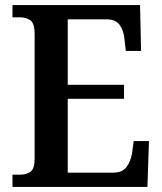

<svg xmlns="http://www.w3.org/2000/svg" viewBox="-20 -734 638 754"><path d="M29 0V-48H58Q83 -48 99.5 -59.5Q116 -71 116 -110V-599Q116 -643 99 -654.5Q82 -666 58 -666H29V-714H530L534 -534H474L469 -579Q466 -614 450 -636Q434 -658 399 -658H246V-401H467V-346H246V-56H425Q461 -56 477.5 -79Q494 -102 499 -135L505 -180H565L559 0Z"/></svg>

Font: Noto Serif Tamil SemiCondensed SemiBold
Style: Italic
Weight: 600
Width: 4
Italic angle: -12°
Designer: Indian Type Foundry, Tom Grace, and the Monotype Design Team
Foundry: Monotype Imaging Inc.
Version: Version 2.003; ttfautohint (v1.8.4.7-5d5b)